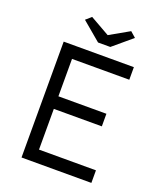

<svg xmlns="http://www.w3.org/2000/svg" viewBox="-159 -988 918 1090"><g transform="rotate(20 299.5 -443.5)"><path d="M103 0V-700H527V-624H181V-398H471V-322H181V-76H525V0ZM288 -762 174 -858 207 -887 325 -820 443 -887 476 -858 362 -762Z"/></g></svg>

Font: Mach Light
Style: Regular
Weight: 300
Version: Version 1.002